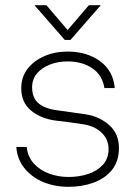

<svg xmlns="http://www.w3.org/2000/svg" viewBox="-20 -710 529 741"><path d="M230 -556 113 -690H159L241 -594L323 -690H369L252 -556ZM245 11Q190 11 145.5 -8Q101 -27 73.5 -62Q46 -97 43 -143H83Q87 -105 110.5 -79Q134 -53 169.5 -40Q205 -27 245 -27Q285 -27 320 -38.5Q355 -50 377 -74Q399 -98 399 -135Q399 -173 371 -199Q343 -225 297 -231Q271 -235 245 -238.5Q219 -242 192 -245Q136 -253 99 -284Q62 -315 62 -369Q62 -413 86.5 -444.5Q111 -476 151.5 -493.5Q192 -511 241 -511Q315 -511 366 -474Q417 -437 423 -370H383Q375 -421 335.5 -447Q296 -473 241 -473Q204 -473 173 -461Q142 -449 123 -427Q104 -405 104 -373Q104 -332 129 -311Q154 -290 203 -284Q222 -281 253 -277Q284 -273 309 -269Q361 -262 400 -228.5Q439 -195 439 -139Q439 -87 412 -54Q385 -21 341 -5Q297 11 245 11Z"/></svg>

Font: Haskoy ExtraLight
Style: Regular
Weight: 200
Designer: Ertekin Erdin
Foundry: Ertekin Erdin
Version: Version 2.000; ttfautohint (v1.8.4.7-5d5b)